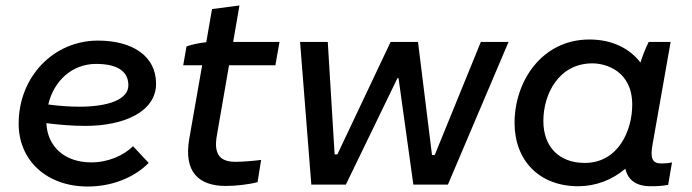

<svg xmlns="http://www.w3.org/2000/svg" viewBox="-20 -673 2524 700"><path d="M300 7C386 7 468 -24 522 -79L465 -140C431 -106 374 -81 313 -81C216 -81 153 -138 149 -224C196 -218 244 -214 291 -214C433 -214 549 -266 549 -368C549 -468 464 -525 337 -525C176 -525 48 -394 48 -222C48 -89 149 7 300 7ZM156 -292C176 -378 243 -440 330 -440C411 -440 448 -411 448 -362C448 -310 374 -284 270 -284C232 -284 193 -287 156 -292Z M804 5C840 5 891 -1 919 -9L932 -90C911 -87 864 -83 839 -83C786 -83 757 -106 771 -181L815 -435H984L999 -520H830L853 -653L753 -640L732 -519C709 -517 681 -511 660 -504L648 -435H717L670 -167C649 -45 705 5 804 5Z M1115 0H1241L1429 -388H1433L1487 0H1613L1834 -520H1733L1565 -108H1555L1504 -520H1404L1210 -110H1200L1175 -520H1074Z M2352 6C2375 6 2395 5 2416 1L2430 -81C2417 -78 2405 -77 2391 -77C2358 -77 2350 -96 2359 -146L2425 -520H2345C2334 -498 2323 -471 2315 -445C2275 -497 2211 -529 2129 -529C1955 -529 1856 -376 1856 -225C1856 -88 1946 6 2088 6C2152 6 2212 -17 2260 -58C2269 -17 2299 6 2352 6ZM2140 -442C2188 -442 2285 -415 2285 -291C2285 -197 2234 -79 2112 -79C2019 -79 1961 -137 1961 -232C1961 -330 2017 -442 2140 -442Z"/></svg>

Font: Fixel Display Medium
Style: Italic
Weight: 500
Italic angle: -10°
Designer: AlfaBravo + MacPaw
Foundry: Kyrylo Tkachov, Marchela Mozhyna, Serhii Makarenko, Maria Weinstein, Zakhar Kryvoshyya
Version: Version 1.210;Glyphs 3.2 (3217)